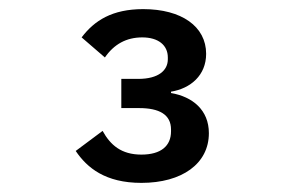

<svg xmlns="http://www.w3.org/2000/svg" viewBox="-20 -724 640 421"><path d="M246 -551V-487H285C329 -487 355 -473 355 -440V-436C355 -404 333 -385 290 -385C246 -385 222 -406 205 -437L146 -393C171 -356 211 -323 290 -323C379 -323 438 -365 438 -432C438 -483 402 -512 355 -520V-523C398 -530 432 -559 432 -606C432 -666 378 -704 294 -704C226 -704 187 -679 159 -642L210 -598C230 -627 257 -642 292 -642C327 -642 348 -625 348 -598V-594C348 -570 328 -551 283 -551Z"/></svg>

Font: IBM Mono Medium
Style: Regular
Weight: 500
Monospace: yes
Designer: Mike Abbink, Paul van der Laan, Pieter van Rosmalen
Foundry: Bold Monday
Version: Version 2.3